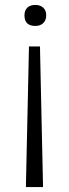

<svg xmlns="http://www.w3.org/2000/svg" viewBox="-20 -557 281 777"><path d="M123 -537Q143 -537 155 -526Q167 -515 167 -495Q167 -475 155 -463.5Q143 -452 123 -452Q79 -452 79 -495Q79 -515 90.5 -526Q102 -537 123 -537ZM97 -369H142V-356L154 190V200H85V190L97 -356Z"/></svg>

Font: Encode Sans Wide
Style: Light
Weight: 300
Designer: Pablo Impallari, Andres Torresi
Foundry: Pablo Impallari, Andres Torresi
Version: Version 1.000; ttfautohint (v1.00) -l 8 -r 50 -G 200 -x 14 -